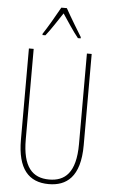

<svg xmlns="http://www.w3.org/2000/svg" viewBox="-63 -991 611 1042"><g transform="rotate(5 243.0 -470.0)"><path d="M258 -950H228C204 -906 160 -831 139 -800V-793H155C182 -826 218 -883 243 -920C270 -880 304 -827 332 -793H347V-800C335 -819 284 -903 258 -950ZM414 -217V-714H388V-221C388 -63 328 -15 243 -15C152 -15 98 -71 98 -221V-714H72V-217C72 -59 133 10 243 10C338 10 414 -42 414 -217Z"/></g></svg>

Font: Noto Sans Arabic ExtCond Thin
Style: Regular
Weight: 100
Width: 2
Designer: Monotype Design Team, Nadine Chahine, Nizar Qandah and Khaled Hosny
Foundry: Monotype Imaging Inc.
Version: Version 2.012